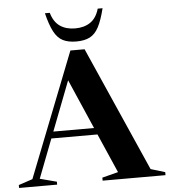

<svg xmlns="http://www.w3.org/2000/svg" viewBox="-73 -990 922 1045"><g transform="rotate(-5 388.0 -467.5)"><path d="M710.5 -40 788.5 -16.5V0H445V-16.5L532.5 -39L439 -253H187L105 -40L196.5 -16V0H-11.5V-16L65 -41.5L332 -721H409.5ZM201 -289.5H423.5L305.5 -560.5ZM369 -838.5Q418.5 -838.5 452 -861.5Q485.5 -884.5 500 -935H526.5Q510.5 -870 491 -833.2Q471.5 -796.5 442.5 -781.8Q413.5 -767 369 -767Q324.5 -767 295.5 -781.8Q266.5 -796.5 247 -833.2Q227.5 -870 211.5 -935H238Q252.5 -884.5 286 -861.5Q319.5 -838.5 369 -838.5Z"/></g></svg>

Font: Newsreader Display SemiBold
Style: Regular
Weight: 600
Designer: Hugues Gentile
Foundry: Production Type
Version: Version 1.001